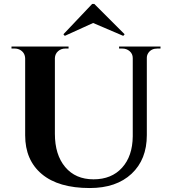

<svg xmlns="http://www.w3.org/2000/svg" viewBox="-20 -935 861 969"><path d="M445 -915H456L609 -762L602 -754L450 -819L307 -754L300 -762ZM790 -690H774Q743 -690 728 -667Q721 -656 721 -643V-253Q721 -130 644 -58Q567 14 433 14Q275 14 191 -56.5Q107 -127 107 -252V-640Q106 -670 80 -684Q68 -690 54 -690H38V-700H326V-690H310Q288 -690 273 -676.5Q258 -663 257 -642V-260Q257 -154 309 -92Q361 -30 452 -30Q543 -30 596 -88.5Q649 -147 650 -247V-642Q650 -663 634.5 -676.5Q619 -690 597 -690H581V-700H790Z"/></svg>

Font: Cinzel Decorative
Style: Bold
Weight: 700
Version: Version 1.002;PS 001.002;hotconv 1.0.56;makeotf.lib2.0.21325